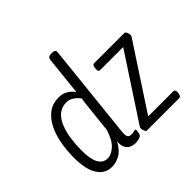

<svg xmlns="http://www.w3.org/2000/svg" viewBox="-174 -964 1183 1183"><g transform="rotate(-45 417.0 -372.5)"><path d="M180 7Q118 7 85 -46Q52 -99 52 -197Q52 -262 63 -321.5Q74 -381 98 -428Q122 -475 159 -502Q196 -529 248 -529Q282 -529 306.5 -514.5Q331 -500 349 -475L376 -730Q379 -752 405 -752H416Q443 -752 441 -730L375 -104Q372 -76 378 -63Q384 -50 405 -50Q418 -50 426 -52.5Q434 -55 439 -55Q446 -55 445 -43Q444 -35 442 -25Q440 -15 437 -11Q432 -3 417 1.5Q402 6 386 6Q371 6 352.5 0Q334 -6 321.5 -25Q309 -44 311 -82Q283 -30 248 -11.5Q213 7 180 7ZM197 -49Q229 -49 262.5 -79Q296 -109 317 -179L337 -367Q338 -381 340 -395Q342 -409 345 -422Q327 -448 305 -461Q283 -474 261 -474Q219 -474 191 -450Q163 -426 147 -386Q131 -346 124 -297Q117 -248 117 -197Q117 -49 197 -49ZM490 0Q481 0 476 -13Q471 -26 471 -36Q471 -41 473 -44.5Q475 -48 478 -53L749 -467H548Q532 -467 534 -490L535 -500Q537 -523 553 -523H815Q824 -523 829 -510Q834 -497 834 -487Q834 -482 832 -478.5Q830 -475 827 -470L556 -56H774Q791 -56 789 -33L788 -23Q786 0 769 0Z"/></g></svg>

Font: Asap Condensed Condensed Light
Style: Italic
Weight: 300
Width: 3
Italic angle: -6°
Designer: Pablo Cosgaya
Foundry: Omnibus-Type
Version: Version 3.001; ttfautohint (v1.8.4.7-5d5b)